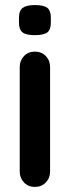

<svg xmlns="http://www.w3.org/2000/svg" viewBox="-20 -739 276 759"><path d="M118 0Q92 0 75 -17.5Q58 -35 58 -61V-474Q58 -500 75 -517.5Q92 -535 118 -535Q144 -535 161 -517.5Q178 -500 178 -474V-61Q178 -35 161 -17.5Q144 0 118 0ZM55 -650V-669Q55 -697 70 -708Q85 -719 118 -719Q153 -719 167 -708Q181 -697 181 -669V-650Q181 -621 166.5 -610.5Q152 -600 117 -600Q83 -600 69 -611Q55 -622 55 -650Z"/></svg>

Font: Quicksand
Style: Bold
Weight: 700
Version: Version 3.000